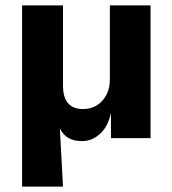

<svg xmlns="http://www.w3.org/2000/svg" viewBox="-20 -513 640 713"><path d="M62 180V-493H214V-194Q214 -166 222 -147Q230 -128 246.5 -118Q263 -108 288 -108Q318 -108 340 -122Q362 -136 375 -160.5Q388 -185 388 -218V-493H539V0H392V-95Q382 -44 352 -16.5Q322 11 285 11Q254 11 233.5 -1Q213 -13 200 -40H202L214 180Z"/></svg>

Font: Nunito Sans 11pt ExtraBold
Style: Regular
Weight: 800
Version: Version 3.101;gftools[0.9.27]